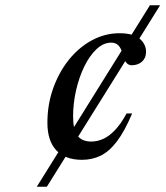

<svg xmlns="http://www.w3.org/2000/svg" viewBox="-20 -705 626 725"><path d="M119 0 546 -685H584.5L157 0ZM400 -544Q370.5 -544 344.2 -519.2Q318 -494.5 298.2 -453.8Q278.5 -413 267.2 -363.8Q256 -314.5 256 -265.5Q256 -214.5 272.8 -192.5Q289.5 -170.5 324.5 -170.5Q347.5 -170.5 369.8 -180.5Q392 -190.5 414 -213.5Q436 -236.5 458 -276.5H479Q450.5 -209 421.2 -170.8Q392 -132.5 359.8 -117Q327.5 -101.5 289.5 -101.5Q226.5 -101.5 192.8 -137.2Q159 -173 159 -241.5Q159 -310.5 180.8 -371.5Q202.5 -432.5 240 -479.2Q277.5 -526 327 -552.8Q376.5 -579.5 431 -579.5Q483.5 -579.5 507.5 -558.8Q531.5 -538 531.5 -509.5Q531.5 -486.5 516.8 -472.8Q502 -459 477.5 -458.5Q464.5 -458.5 456 -469.5Q447.5 -480.5 442.5 -502Q437.5 -523 427.2 -533.5Q417 -544 400 -544Z"/></svg>

Font: Newsreader 36pt Medium
Style: Italic
Weight: 500
Italic angle: -17°
Designer: Hugues Gentile
Foundry: Production Type
Version: Version 1.003